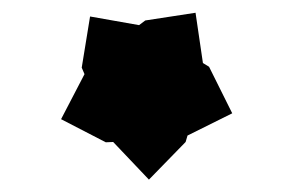

<svg xmlns="http://www.w3.org/2000/svg" viewBox="-20 -696 461 304"><path d="M215.8 -411.6 159.2 -471.2 147.5 -470.7 76.7 -507.3 113.8 -578.6 109.4 -588.9 122.6 -669.9 200.2 -656.2 210 -663.6 289.6 -675.8 301.3 -596.2 311 -590.3 347.7 -516.6 276.9 -481.4 273.9 -471.2Z"/></svg>

Font: Varta Light Medium
Style: Regular
Weight: 500
Version: Version 1.004